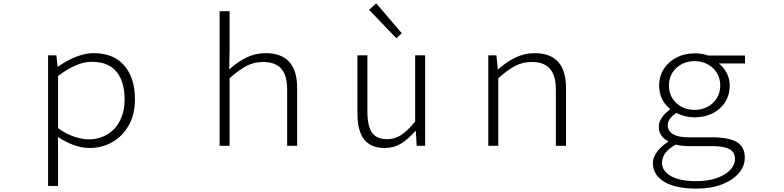

<svg xmlns="http://www.w3.org/2000/svg" viewBox="-20 -861 4629 1134"><path d="M264 -534H313L320 -468H323Q439 -547 533 -547Q651 -547 714 -474Q777 -401 777 -275Q777 -184 740 -120Q704 -56 643 -21.5Q582 13 509 13Q422 13 322 -52L323 14V237H264ZM716 -274Q716 -379 668 -437.5Q620 -496 521 -496Q433 -496 323 -412V-104Q370 -70 417.5 -54Q465 -38 504 -38Q566 -38 614.5 -67.5Q663 -97 689.5 -150.5Q716 -204 716 -274Z M1277 -795H1336V-571L1334 -451Q1385 -497 1437 -522Q1489 -547 1550 -547Q1641 -547 1688 -496Q1735 -445 1735 -341V0H1676V-333Q1676 -416 1641 -455.5Q1606 -495 1533 -495Q1482 -495 1437.5 -472.5Q1393 -450 1336 -399V0H1277Z M2091 -193V-534H2150V-200Q2150 -116 2177.5 -77.5Q2205 -39 2266 -39Q2311 -39 2348.5 -63Q2386 -87 2432 -143V-534H2491V0H2441L2436 -88H2434Q2390 -38 2348 -12.5Q2306 13 2253 13Q2170 13 2130.5 -37.5Q2091 -88 2091 -193ZM2160 -803 2202 -841 2353 -665 2321 -635Z M2864 -534H2912L2920 -452H2922Q2974 -497 3026 -522Q3078 -547 3138 -547Q3323 -547 3323 -341V0H3263V-333Q3263 -415 3228 -455Q3193 -495 3121 -495Q3069 -495 3024.5 -472.5Q2980 -450 2923 -399V0H2864Z M3836 101Q3836 70 3860 36.5Q3884 3 3926 -23V-28Q3902 -39 3886.5 -60.5Q3871 -82 3871 -113Q3871 -139 3888.5 -165.5Q3906 -192 3937 -214V-218Q3873 -271 3873 -356Q3873 -411 3901 -454.5Q3929 -498 3977 -522Q4025 -546 4083 -546Q4129 -546 4162 -533H4380V-486H4226Q4255 -463 4272.5 -429Q4290 -395 4290 -355Q4290 -302 4264 -259.5Q4238 -217 4190.5 -192.5Q4143 -168 4083 -168Q4025 -168 3975 -194Q3924 -161 3924 -122Q3924 -86 3956 -68Q3988 -50 4044 -50H4184Q4286 -50 4332.5 -21.5Q4379 7 4379 71Q4379 119 4345 160Q4309 203 4244 228Q4179 253 4094 253Q3970 253 3903 212.5Q3836 172 3836 101ZM4234 -356Q4234 -398 4214 -430.5Q4194 -463 4159.5 -481.5Q4125 -500 4083 -500Q4018 -500 3974.5 -459.5Q3931 -419 3931 -356Q3931 -293 3974.5 -252.5Q4018 -212 4083 -212Q4124 -212 4158.5 -230Q4193 -248 4213.5 -281Q4234 -314 4234 -356ZM4321 78Q4321 37 4288 19.5Q4255 2 4186 2H4054Q4004 2 3972 -7Q3890 37 3890 100Q3890 149 3942.5 179Q3995 209 4094 209Q4160 209 4212 191Q4264 173 4292.5 143Q4321 113 4321 78Z"/></svg>

Font: Merged Yaku Han JP Light
Style: Regular
Weight: 300
Designer: Ryoko NISHIZUKA 西塚涼子 (kana, bopomofo & ideographs); Paul D. Hunt (Latin, Greek & Cyrillic); Sandoll Communications 산돌커뮤니
Foundry: Adobe
Version: Version 2.004